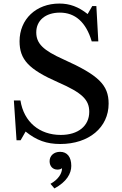

<svg xmlns="http://www.w3.org/2000/svg" viewBox="-20 -800 685 1080"><path d="M73 -11H96L124 -60C186 -10 243 10 319 10C480 10 591 -83 591 -217C591 -322 535 -377 337 -466C223 -517 184 -555 184 -618C184 -685 236 -729 317 -729C402 -729 464 -676 496 -567H533L522 -766H499L473 -721C421 -762 372 -780 314 -780C183 -780 90 -692 90 -568C90 -465 141 -410 307 -337C442 -278 482 -239 482 -171C482 -92 420 -41 322 -41C202 -41 114 -114 95 -235H58ZM264 234 286 260C355 223 381 176 381 133C381 83 358 54 318 54C283 54 259 76 259 107C259 135 277 154 303 154C314 154 323 151 329 146C329 175 309 209 264 234Z"/></svg>

Font: Libre Baskerville
Style: Regular
Weight: 400
Designer: Pablo Impallari, Rodrigo Fuenzalida
Foundry: Pablo Impallari, Rodrigo Fuenzalida
Version: Version 1.051;Glyphs 3.2.3 (3260)